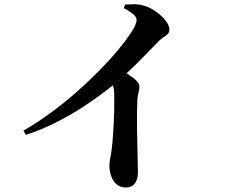

<svg xmlns="http://www.w3.org/2000/svg" viewBox="-20 -812 1040 883"><path d="M87.8 -211.1Q151.3 -248.1 213.3 -293.4Q275.4 -338.6 331.9 -388.5Q388.5 -438.4 437 -487.7Q485.5 -537 522.5 -581.4Q559.4 -625.8 581.9 -660.4Q608.2 -700.3 608.2 -720.8Q608.2 -734.7 590.3 -748.8Q572.5 -763 549.6 -774.4L555 -791.2Q575.8 -792.4 598.8 -792.5Q621.8 -792.5 644.3 -785.1Q672 -776.9 698.2 -758Q724.4 -739.2 741.6 -717.3Q758.8 -695.3 758.8 -677Q758.8 -662.7 751.6 -655.4Q744.4 -648.2 732.7 -641.3Q721.1 -634.4 707.1 -619.9Q674.4 -586.2 626.2 -537.1Q578.1 -487.9 518.4 -436.1Q497 -417.1 456.1 -386.2Q415.3 -355.2 360 -319.1Q304.7 -283 238.1 -249.2Q171.6 -215.4 98.9 -191.7ZM558.6 50.4Q532.7 50.4 516 35.7Q499.4 21 491.2 -2.5Q483.1 -26.1 483.1 -50.8Q483.1 -65.5 486.8 -83.4Q490.6 -101.4 493.6 -125.6Q497.1 -155 499.3 -185.5Q501.5 -216 503 -245.1Q504.5 -274.2 505 -300.2Q505.5 -326.2 505.5 -347.3Q505.5 -368.3 505.3 -381.3Q505 -405.6 498 -422.5Q491.1 -439.3 477.2 -459L526.5 -500.2Q563.8 -474.5 592.5 -453.9Q621.2 -433.4 621.2 -413.6Q621.2 -400.5 616.9 -385.6Q612.5 -370.8 611.5 -349.4Q609.2 -282.4 610.2 -216Q611.1 -149.5 612.7 -97.6Q614.3 -45.7 614.3 -19.5Q614.3 12.3 600.3 31.4Q586.4 50.4 558.6 50.4Z"/></svg>

Font: Noto Serif KR ExtraLight
Style: Regular
Weight: 200
Designer: Ryoko NISHIZUKA 西塚涼子 (kana & ideographs); Frank Grießhammer (Latin, Greek & Cyrillic); Wenlong ZHANG 张文龙 (bopomofo); San
Foundry: Adobe
Version: Version 2.002-H1;hotconv 1.1.0;makeotfexe 2.6.0